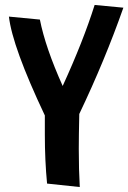

<svg xmlns="http://www.w3.org/2000/svg" viewBox="-20 -734 518 775"><path d="M302 21 170 7Q161 -86 161 -191V-268Q30 -545 16 -667L141 -655Q163 -543 233 -387Q316 -568 362 -714L478 -703Q404 -492 300 -274Q298 -184 298 -133Q298 -48 302 21Z"/></svg>

Font: Boogaloo
Style: Regular
Weight: 400
Designer: John Vargas Beltran
Foundry: John Vargas Beltran
Version: Version 1.001